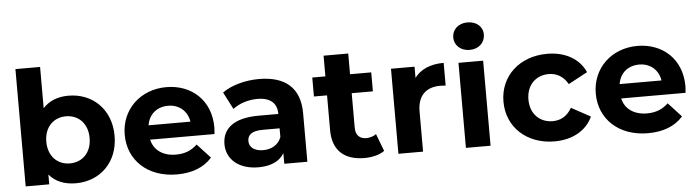

<svg xmlns="http://www.w3.org/2000/svg" viewBox="-48 -995 4397 1210"><g transform="rotate(-5 2150.5 -389.5)"><path d="M390 -546C323 -546 268 -525 228 -481V-742H72V0H221V-62C260 -15 318 8 390 8C541 8 658 -100 658 -269C658 -438 541 -546 390 -546ZM363 -120C285 -120 226 -176 226 -269C226 -362 285 -418 363 -418C441 -418 500 -362 500 -269C500 -176 441 -120 363 -120Z M1289 -267C1289 -440 1167 -546 1009 -546C845 -546 722 -430 722 -269C722 -109 843 8 1029 8C1126 8 1201 -22 1251 -79L1168 -169C1131 -134 1090 -117 1033 -117C951 -117 894 -158 879 -225H1286C1287 -238 1289 -255 1289 -267ZM1010 -428C1080 -428 1131 -384 1142 -316H877C888 -385 939 -428 1010 -428Z M1595 -546C1509 -546 1422 -523 1363 -481L1419 -372C1458 -403 1517 -422 1574 -422C1658 -422 1698 -383 1698 -316H1574C1410 -316 1343 -250 1343 -155C1343 -62 1418 8 1544 8C1623 8 1679 -18 1708 -67V0H1854V-307C1854 -470 1759 -546 1595 -546ZM1583 -97C1528 -97 1495 -123 1495 -162C1495 -198 1518 -225 1591 -225H1698V-170C1680 -121 1635 -97 1583 -97Z M2300 -136C2283 -123 2260 -116 2237 -116C2195 -116 2170 -141 2170 -187V-406H2304V-526H2170V-657H2014V-526H1931V-406H2014V-185C2014 -57 2088 8 2215 8C2263 8 2310 -3 2342 -26Z M2579 -467V-538H2430V0H2586V-254C2586 -357 2643 -404 2729 -404C2741 -404 2751 -403 2764 -402V-546C2681 -546 2617 -519 2579 -467Z M2935 -613C2993 -613 3032 -651 3032 -703C3032 -751 2993 -787 2935 -787C2877 -787 2838 -749 2838 -700C2838 -651 2877 -613 2935 -613ZM2857 0H3013V-538H2857Z M3418 8C3531 8 3620 -42 3659 -128L3538 -194C3509 -142 3466 -120 3417 -120C3338 -120 3276 -175 3276 -269C3276 -363 3338 -418 3417 -418C3466 -418 3509 -395 3538 -344L3659 -409C3620 -497 3531 -546 3418 -546C3243 -546 3118 -431 3118 -269C3118 -107 3243 8 3418 8Z M4269 -267C4269 -440 4147 -546 3989 -546C3825 -546 3702 -430 3702 -269C3702 -109 3823 8 4009 8C4106 8 4181 -22 4231 -79L4148 -169C4111 -134 4070 -117 4013 -117C3931 -117 3874 -158 3859 -225H4266C4267 -238 4269 -255 4269 -267ZM3990 -428C4060 -428 4111 -384 4122 -316H3857C3868 -385 3919 -428 3990 -428Z"/></g></svg>

Font: Montserrat Lite
Style: Bold
Weight: 700
Designer: Julieta Ulanovsky
Foundry: Julieta Ulanovsky
Version: Version 7.200;PS 007.200;hotconv 1.0.88;makeotf.lib2.5.64775